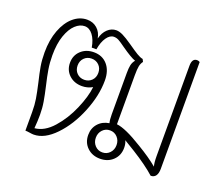

<svg xmlns="http://www.w3.org/2000/svg" viewBox="-98 -702 998 854"><g transform="rotate(20 401.5 -275.0)"><path d="M715 -550V-44Q715 -23 707 -11.5Q699 0 683 0Q643 -36 574 -79Q557 -90 523 -110Q530 -96 530 -76Q530 -40 506 -17Q482 6 445 6Q408 6 384 -17Q360 -40 360 -76Q360 -108 379.5 -130Q399 -152 431 -157Q427 -172 427 -198V-393Q427 -416 430 -430.5Q433 -445 443 -457Q422 -464 375 -497Q353 -513 342 -519Q331 -525 319 -525Q300 -525 285 -503.5Q270 -482 264 -446H242Q236 -482 219.5 -503.5Q203 -525 181 -525Q158 -525 137 -505.5Q116 -486 102.5 -447.5Q89 -409 89 -354Q89 -320 94 -289Q99 -258 109 -216Q118 -177 123 -147.5Q128 -118 128 -86Q128 -58 125 -22Q171 -26 211 -71Q251 -116 277 -176.5Q303 -237 308 -283Q285 -270 259 -270Q222 -270 198 -292.5Q174 -315 174 -350Q174 -385 198 -407.5Q222 -430 259 -430Q299 -430 323 -402.5Q347 -375 347 -328Q347 -257 315 -178Q283 -99 232.5 -46.5Q182 6 131 6Q124 6 112 4Q100 2 91 2V-86Q91 -120 86.5 -147.5Q82 -175 72 -219Q62 -260 57 -289.5Q52 -319 52 -354Q52 -414 69.5 -460Q87 -506 116.5 -531Q146 -556 181 -556Q209 -556 228.5 -539Q248 -522 253 -493Q260 -522 278 -539Q296 -556 319 -556Q333 -556 350.5 -547.5Q368 -539 397 -519Q427 -498 443.5 -488Q460 -478 472 -476L478 -464Q470 -454 467 -439.5Q464 -425 464 -395V-164Q505 -160 589 -108Q646 -74 683 -43Q678 -59 678 -92V-519Q678 -554 702 -554Q708 -554 715 -550ZM308 -350Q308 -372 294 -386Q280 -400 259 -400Q238 -400 224 -386Q210 -372 210 -350Q210 -328 224 -314Q238 -300 259 -300Q280 -300 294 -314Q308 -328 308 -350ZM494 -76Q494 -98 480 -113Q466 -128 445 -128Q424 -128 410 -113Q396 -98 396 -76Q396 -54 410 -39Q424 -24 445 -24Q466 -24 480 -39Q494 -54 494 -76Z"/></g></svg>

Font: Thasadith
Style: Regular
Weight: 400
Designer: Cadson Demak Co.,Ltd.
Foundry: Cadson Demak Co.,Ltd.
Version: Version 1.000; ttfautohint (v1.6)